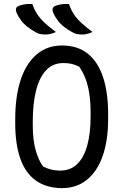

<svg xmlns="http://www.w3.org/2000/svg" viewBox="-20 -956 640 996"><path d="M301 -720Q382 -720 435 -678Q488 -636 514.5 -556Q541 -476 541 -363V-339Q541 -227 512.5 -146.5Q484 -66 430.5 -23Q377 20 301 20Q220 19 166 -19.5Q112 -58 85.5 -133Q59 -208 59 -314V-338Q59 -457 87.5 -542.5Q116 -628 170.5 -674Q225 -720 301 -720ZM150 -307Q150 -227 166 -173.5Q182 -120 204 -92Q226 -81 246.5 -76Q267 -71 291 -71Q345 -71 380 -104.5Q415 -138 432.5 -201Q450 -264 450 -351V-370Q450 -430 442.5 -475Q435 -520 421.5 -553Q408 -586 391 -610Q371 -620 352 -624.5Q333 -629 309 -629Q255 -629 220 -592.5Q185 -556 167.5 -488Q150 -420 150 -325ZM148 -935Q157 -907 173.5 -882Q190 -857 214.5 -835Q239 -813 270 -790Q261 -786 252 -783Q243 -780 234.5 -778.5Q226 -777 216 -777Q201 -777 188.5 -779.5Q176 -782 163 -790Q141 -802 121.5 -817.5Q102 -833 88 -852Q74 -871 66 -890Q61 -902 63 -911Q65 -920 76 -925Q86 -929 97 -931.5Q108 -934 120.5 -935Q133 -936 148 -935ZM338 -935Q347 -907 363.5 -882Q380 -857 404.5 -835Q429 -813 460 -790Q451 -786 442 -783Q433 -780 424.5 -778.5Q416 -777 406 -777Q391 -777 378.5 -779.5Q366 -782 353 -790Q331 -802 311.5 -817.5Q292 -833 278 -852Q264 -871 256 -890Q251 -902 253 -911Q255 -920 266 -925Q276 -929 287 -931.5Q298 -934 310.5 -935Q323 -936 338 -935Z"/></svg>

Font: Recursive Monospace Casual
Style: Regular
Weight: 400
Version: Version 1.047